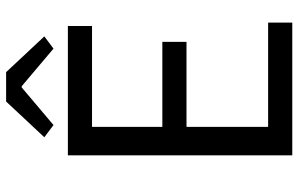

<svg xmlns="http://www.w3.org/2000/svg" viewBox="-194 -782 976 628"><g transform="rotate(-90 294.0 -468.0)"><path d="M100 0V-734H523V-655H193V-425H471V-346H193V-79H534V0ZM199 -781 159 -811 276 -936H372L489 -811L449 -781L326 -885H322Z"/></g></svg>

Font: Source Han Sans SC
Style: Regular
Weight: 400
Designer: Ryoko NISHIZUKA 西塚涼子 (kana, bopomofo & ideographs); Paul D. Hunt (Latin, Greek & Cyrillic); Sandoll Communications 산돌커뮤니
Foundry: Adobe
Version: Version 2.002;hotconv 1.0.116;makeotfexe 2.5.65601; ttfautoh